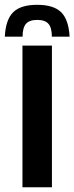

<svg xmlns="http://www.w3.org/2000/svg" viewBox="-50 -793 314 813"><path d="M45.1 0V-600H169.9V0ZM107.6 -772.6Q177 -772.6 208.8 -741.4Q240.6 -710.2 244.8 -637.7H169.6Q169.5 -675.8 155.1 -692.3Q140.7 -708.7 107.6 -708.7Q74.5 -708.7 60.1 -692.3Q45.7 -675.8 45.6 -637.7H-29.7Q-25.8 -710.2 6 -741.4Q37.8 -772.6 107.6 -772.6Z"/></svg>

Font: Big Shoulders Stencil Thin
Style: Regular
Weight: 100
Designer: Patric King
Foundry: XO Type Co
Version: Version 2.001